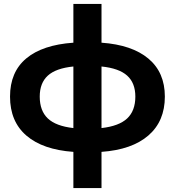

<svg xmlns="http://www.w3.org/2000/svg" viewBox="-20 -762 889 976"><path d="M496 10V194H353V10Q198 -1 114.5 -72.5Q31 -144 31 -271Q31 -396 113.5 -465Q196 -534 353 -545V-742H496V-545Q651 -534 734.5 -464Q818 -394 818 -271Q818 -146 734.5 -73.5Q651 -1 496 10ZM353 -111V-424Q264 -415 223 -377.5Q182 -340 182 -271Q182 -199 223 -160Q264 -121 353 -111ZM668 -271Q668 -340 626.5 -377.5Q585 -415 496 -424V-111Q585 -121 626.5 -160Q668 -199 668 -271Z"/></svg>

Font: APTA Sans Regular
Style: Bold Italic
Weight: 700
Version: Version 7.200